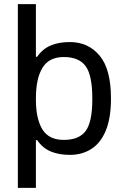

<svg xmlns="http://www.w3.org/2000/svg" viewBox="-20 -743 596 936"><path d="M67 173V-723H155V-466H161Q187 -504 226.5 -521Q266 -538 321 -538Q410 -538 465.5 -472Q521 -406 521 -263Q521 -168 496 -107Q471 -46 425.5 -17Q380 12 321 12Q266 12 226.5 -5Q187 -22 161 -60H155V173ZM291 -61Q366 -61 398 -105Q430 -149 430 -259V-263Q430 -376 397.5 -420.5Q365 -465 291 -465Q219 -465 187 -412.5Q155 -360 155 -263V-259Q155 -164 186.5 -112.5Q218 -61 291 -61Z"/></svg>

Font: Archivo VF Beta
Style: Regular
Weight: 400
Designer: Hector Gatti
Foundry: Omnibus-Type
Version: Version 1.002